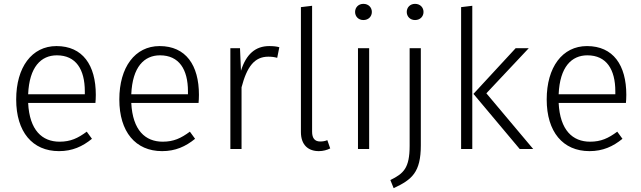

<svg xmlns="http://www.w3.org/2000/svg" viewBox="-20 -773 3327 996"><path d="M477 -281C477 -435 409 -534 273 -534C145 -534 64 -424 64 -257C64 -89 148 11 286 11C355 11 408 -13 457 -53L430 -90C384 -56 346 -38 289 -38C199 -38 133 -97 126 -239H475C476 -249 477 -265 477 -281ZM420 -284H126C132 -426 193 -486 275 -486C374 -486 420 -413 420 -299Z M1012 -281C1012 -435 944 -534 808 -534C680 -534 599 -424 599 -257C599 -89 683 11 821 11C890 11 943 -13 992 -53L965 -90C919 -56 881 -38 824 -38C734 -38 668 -97 661 -239H1010C1011 -249 1012 -265 1012 -281ZM955 -284H661C667 -426 728 -486 810 -486C909 -486 955 -413 955 -299Z M1377 -534C1305 -534 1257 -492 1230 -406L1225 -523H1175V0H1233V-320C1261 -427 1300 -479 1372 -479C1390 -479 1404 -477 1418 -473L1429 -528C1416 -532 1398 -534 1377 -534Z M1634 11C1656 11 1677 5 1693 -3L1678 -46C1667 -41 1654 -39 1641 -39C1613 -39 1599 -56 1599 -90V-743L1541 -736V-88C1541 -21 1579 11 1634 11Z M1865 -753C1839 -753 1822 -734 1822 -711C1822 -688 1839 -669 1865 -669C1892 -669 1909 -688 1909 -711C1909 -734 1892 -753 1865 -753ZM1895 -523H1837V0H1895Z M2133 -753C2107 -753 2090 -734 2090 -711C2090 -688 2107 -669 2133 -669C2160 -669 2177 -688 2177 -711C2177 -734 2160 -753 2133 -753ZM2163 -523H2105V-17C2105 99 2074 127 2005 161L2022 203C2117 159 2163 121 2163 -19Z M2430 -743 2372 -736V0H2430ZM2723 -523H2655L2436 -286L2676 0H2746L2503 -289Z M3229 -281C3229 -435 3161 -534 3025 -534C2897 -534 2816 -424 2816 -257C2816 -89 2900 11 3038 11C3107 11 3160 -13 3209 -53L3182 -90C3136 -56 3098 -38 3041 -38C2951 -38 2885 -97 2878 -239H3227C3228 -249 3229 -265 3229 -281ZM3172 -284H2878C2884 -426 2945 -486 3027 -486C3126 -486 3172 -413 3172 -299Z"/></svg>

Font: FiraGO Light
Style: Regular
Weight: 300
Designer: bBox Type
Foundry: bBox Type GmbH
Version: Version 1.001;PS 001.001;hotconv 1.0.88;makeotf.lib2.5.64775